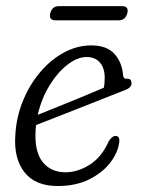

<svg xmlns="http://www.w3.org/2000/svg" viewBox="-20 -600 460 628"><path d="M369.5 -132Q365 -99.5 339.8 -67Q314.5 -34.5 271 -13Q227.5 8.5 168.5 8.5Q96 8.5 60.5 -36Q25 -80.5 30 -156.5Q33 -215.5 54.5 -268.8Q76 -322 110.8 -363.2Q145.5 -404.5 188.8 -428Q232 -451.5 279 -451.5Q329 -451.5 354.2 -423.8Q379.5 -396 382.5 -354Q384 -341.5 393.5 -342.5Q408.5 -344.5 410 -330Q412 -313.5 388 -305Q357.5 -293 317.5 -277.2Q277.5 -261.5 235.8 -245Q194 -228.5 157.5 -214.2Q121 -200 98 -191Q97 -183.5 96.5 -175.5Q92 -105 119 -70.8Q146 -36.5 194 -36.5Q234.5 -36.5 273.8 -61.5Q313 -86.5 336 -138.5Q347.5 -156 358.5 -155.5Q373.5 -154.5 369.5 -132ZM263 -413.5Q233 -413.5 200.5 -388.2Q168 -363 141.8 -320.2Q115.5 -277.5 103.5 -224.5Q130.5 -235 168.5 -250.5Q206.5 -266 246.8 -282.5Q287 -299 319.5 -313Q322.5 -326 322.5 -346Q322.5 -377 307 -395.2Q291.5 -413.5 263 -413.5ZM144.5 -557Q150.5 -580 173 -580H379Q402 -580 396.5 -557Q390.5 -533.5 367.5 -533.5H162Q138.5 -533.5 144.5 -557Z"/></svg>

Font: Fraunces 72pt S100 Light
Style: Italic
Weight: 300
Italic angle: -16°
Version: Version 1.000; ttfautohint (v1.8.3)